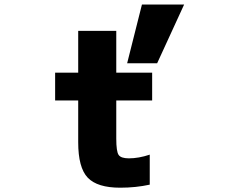

<svg xmlns="http://www.w3.org/2000/svg" viewBox="-20 -831 1040 862"><path d="M550.8 -546.9 617.2 -810.5H806.6L685.5 -546.9ZM502 -504.9H663.1V-379.9H502V-209Q502 -150.4 512.7 -135.3Q523.4 -120.1 558.6 -120.1Q602.5 -120.1 652.3 -136.7V-2Q589.8 11.7 519.5 11.7Q417 11.7 374 -33.2Q331.1 -78.1 331.1 -192.4V-379.9H227.5V-504.9H331.1V-692.4H502Z"/></svg>

Font: GenEi Gothic M Heavy
Style: Regular
Weight: 800
Designer: o_tamon (Modified); [Source Han Sans]
Ryoko NISHIZUKA  (kana & ideographs); Paul D. Hunt (Latin, Greek & Cyrillic); Wenl
Version: Version 1.1a;Original Version 1.004